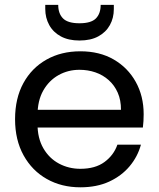

<svg xmlns="http://www.w3.org/2000/svg" viewBox="-20 -770 660 798"><path d="M119.1 -239.9 119.9 -313.7H482.8Q483 -353.8 469.4 -384.7Q455.8 -415.6 431.8 -437Q407.7 -458.5 376.5 -469.2Q345.4 -479.9 310.2 -479.9Q262.8 -479.9 223.3 -457.8Q183.7 -435.7 159.8 -393.7Q135.9 -351.7 135.9 -290.1V-254.9Q135.9 -195.6 160.2 -153.7Q184.5 -111.8 225.1 -90.1Q265.8 -68.4 314 -68.4Q376 -68.4 414.3 -96.7Q452.7 -124.9 467.9 -168.6H565.7Q552.2 -118.9 518.7 -79Q485.2 -39 433.8 -15.2Q382.4 8.5 314 8.5Q235.9 8.5 174.7 -26Q113.4 -60.5 78 -124.4Q42.6 -188.3 42.6 -274.5Q42.6 -361.5 77.3 -424.7Q111.9 -487.8 173.2 -522.3Q234.4 -556.8 314 -556.8Q393.9 -556.8 452.7 -522.7Q511.5 -488.6 544.3 -429.5Q577.1 -370.5 577.1 -295.4Q577.1 -280.1 576.3 -267Q575.6 -253.9 573.8 -239.9ZM453.1 -732.1Q453.1 -695.2 436.6 -665.6Q420.1 -635.9 388.5 -618.8Q357 -601.6 310.2 -601.6Q264.4 -601.6 232.8 -618.8Q201.1 -635.9 184.6 -666Q168.1 -696 168.1 -732.8V-749.7H222Q222 -713.5 242 -693.4Q262 -673.3 310.2 -673.3Q358.7 -673.3 378.6 -693.4Q398.4 -713.5 398.4 -749.7H453.1Z"/></svg>

Font: Poppins Variable
Style: Regular
Weight: 100
Designer: Jonny Pinhorn
Foundry: Indian Type Foundry
Version: Version 6.000